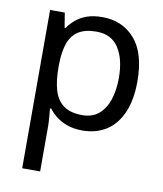

<svg xmlns="http://www.w3.org/2000/svg" viewBox="-87 -617 788 927"><g transform="rotate(10 307.5 -153.0)"><path d="M340 -546Q439 -546 499.5 -477Q560 -408 560 -269Q560 -178 532.5 -115.5Q505 -53 455.5 -21.5Q406 10 339 10Q298 10 266 -1Q234 -12 211.5 -29.5Q189 -47 173 -68H167Q169 -51 171 -25Q173 1 173 20V240H85V-536H157L169 -463H173Q189 -486 211.5 -505Q234 -524 265.5 -535Q297 -546 340 -546ZM324 -472Q270 -472 237 -451.5Q204 -431 189 -390Q174 -349 173 -286V-269Q173 -203 187 -157Q201 -111 234.5 -87Q268 -63 326 -63Q375 -63 406.5 -90Q438 -117 453.5 -163.5Q469 -210 469 -270Q469 -362 433.5 -417Q398 -472 324 -472Z"/></g></svg>

Font: lkannada25
Style: Book
Weight: 400
Designer: Jelle Bosma - Monotype Design Team
Foundry: Monotype Imaging Inc.
Version: Version 2.003